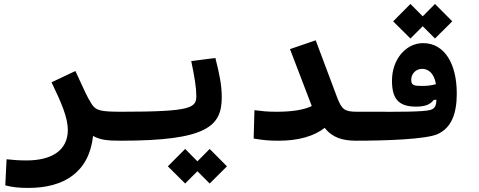

<svg xmlns="http://www.w3.org/2000/svg" viewBox="-20 -695 2384 955"><path d="M442.9 -19C477.5 1 514.6 4.9 580.1 4.9C603.5 4.9 622.6 -20 622.6 -75.7C622.6 -120.1 610.8 -139.2 585.9 -139.2C478.5 -139.2 457 -145 435.5 -178.2C412.1 -214.4 399.4 -246.6 355 -341.8L236.3 -285.6C284.2 -186.5 317.4 -110.8 317.4 -48.8C317.4 52.7 237.3 103 112.3 103C68.4 103 49.8 100.6 12.7 97.2L6.3 227.1C42.5 235.8 69.8 239.7 122.1 239.7C295.9 239.7 422.9 163.6 442.9 -19Z M580.1 4.9C1010.3 4.9 1083 -67.4 1083 -211.4C1083 -272.5 1071.3 -327.1 1051.3 -406.7L931.2 -391.1C947.8 -313 956.5 -257.3 956.5 -218.3C956.5 -158.7 933.6 -139.2 585.9 -139.2C569.3 -139.2 551.8 -128.4 551.8 -75.7C551.8 -16.1 561 4.9 580.1 4.9ZM1022.9 217.8 1108.9 132.3 1022.9 45.9 961.9 107.4 900.9 45.9 814.9 132.3 900.9 217.8 961.9 156.7Z M1366.2 4.9C1464.8 4.9 1542 -17.6 1595.2 -59.1C1633.3 -9.8 1685.1 4.9 1752 4.9C1780.3 4.9 1794.4 -20 1794.4 -75.7C1794.4 -120.1 1782.7 -139.2 1757.8 -139.2C1694.8 -139.2 1680.2 -148.9 1656.7 -210.9L1550.3 -494.6L1422.4 -450.7L1530.8 -167.5C1489.7 -147.5 1428.7 -139.2 1356.4 -139.2C1304.2 -139.2 1286.1 -142.1 1245.6 -147L1241.7 -5.9C1293.5 2.4 1315.4 4.9 1366.2 4.9Z M1748 4.9C1898.9 4.9 2098.1 -2 2156.2 -27.8C2225.1 -58.6 2252 -129.4 2252 -230C2252 -377.4 2191.4 -480.5 2084.5 -480.5C1998.5 -480.5 1929.7 -399.4 1929.7 -293.9C1929.7 -209.5 1957.5 -164.6 2048.8 -164.6C2098.6 -164.6 2122.6 -177.7 2137.2 -198.2L2150.9 -198.7C2149.9 -172.4 2144.5 -155.3 2121.6 -148.4C2086.9 -138.2 1966.3 -138.7 1835.4 -139.2C1810.1 -139.2 1783.7 -139.2 1757.8 -139.2ZM2143.6 -503.4 2229.5 -588.9 2143.6 -675.3 2082.5 -613.8 2021.5 -675.3 1935.5 -588.9 2021.5 -503.4 2082.5 -564.5ZM2148.4 -276.4C2127 -270.5 2107.4 -267.6 2079.6 -267.6C2040 -267.6 2025.4 -270 2025.4 -297.9C2025.4 -324.7 2044.9 -352.5 2080.1 -352.5C2110.4 -352.5 2139.6 -330.6 2148.4 -276.4Z"/></svg>

Font: Cascadia Mono NF
Style: Bold
Weight: 700
Monospace: yes
Designer: Aaron Bell
Foundry: Saja Typeworks
Version: Version 2404.023